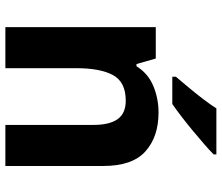

<svg xmlns="http://www.w3.org/2000/svg" viewBox="-74 -732 806 697"><g transform="rotate(90 328.5 -383.0)"><path d="M388 -556Q476 -556 529 -508.5Q582 -461 582 -356V0H433V-319Q433 -378 412 -407.5Q391 -437 345 -437Q277 -437 252 -390.5Q227 -344 227 -257V0H78V-546H192L212 -476H220Q246 -518 291.5 -537Q337 -556 388 -556ZM540 -756Q526 -742 503 -722Q480 -702 453.5 -680Q427 -658 401.5 -638.5Q376 -619 357 -606H258V-619Q274 -638 295.5 -663.5Q317 -689 338 -716.5Q359 -744 373 -766H540Z"/></g></svg>

Font: Noto Sans Ol Chiki
Style: Regular
Weight: 400
Designer: Monotype Design Team, Lewis McGuffie
Foundry: Monotype Imaging Inc.
Version: Version 2.003